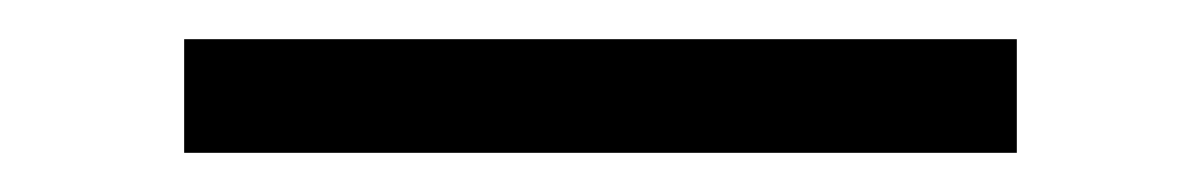

<svg xmlns="http://www.w3.org/2000/svg" viewBox="-20 -20 613 98"><path d="M74 0H499V58H74Z"/></svg>

Font: BLUETTI 2.0 Extralight
Style: Roman
Weight: 200
Designer: Stijn de Vries
Foundry: tokotype
Version: Version 2.005;October 31, 2023;FontCreator 14.0.0.2814 64-bi